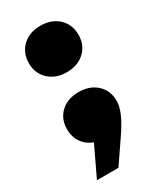

<svg xmlns="http://www.w3.org/2000/svg" viewBox="-181 -618 702 835"><g transform="rotate(-30 170.0 -200.5)"><path d="M170 -320Q115 -320 80.5 -352.5Q46 -385 46 -436Q46 -488 80.5 -520.5Q115 -553 170 -553Q226 -553 260.5 -520.5Q295 -488 295 -436Q295 -385 260.5 -352.5Q226 -320 170 -320ZM48 152 157 -77 170 11Q114 11 80 -21Q46 -53 46 -104Q46 -156 80 -188Q114 -220 170 -220Q226 -220 260.5 -188Q295 -156 295 -104Q295 -77 279.5 -41Q264 -5 225 51L156 152Z"/></g></svg>

Font: Unbounded ExtraBold
Style: Regular
Weight: 800
Designer: Luke Prowse, Jean-Baptiste Morizot, Fátima Lázaro, Florian Runge
Foundry: NaN
Version: Version 1.701;gftools[0.9.28.dev5+ged2979d]